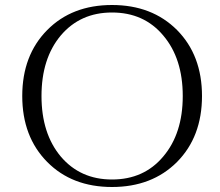

<svg xmlns="http://www.w3.org/2000/svg" viewBox="-20 -734 878 768"><path d="M688 -614Q788 -513 788 -350Q788 -187 688 -86Q588 14 428 14Q268 14 169 -86Q69 -187 69 -350Q69 -513 169 -614Q268 -714 428 -714Q588 -714 688 -614ZM633 -108Q711 -200 711 -350Q711 -500 633 -592Q556 -684 428 -684Q301 -684 223 -592Q146 -500 146 -350Q146 -200 223 -108Q301 -16 428 -16Q556 -16 633 -108Z"/></svg>

Font: Cinzel(RUS BY LYAJKA)
Style: Regular
Weight: 400
Designer: Natanael Gama
Version: Version 1.001;PS 001.001;hotconv 1.0.56;makeotf.lib2.0.21325